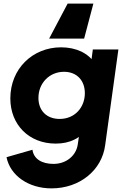

<svg xmlns="http://www.w3.org/2000/svg" viewBox="-20 -819 691 1059"><path d="M444 -606 495 -799H353L251 -606ZM264 220C421 220 542 119 560 -18L633 -546H492L485 -493C470 -510 451 -523 430 -534C396 -550 358 -558 317 -558C160 -558 37 -440 37 -276C37 -132 139 -27 287 -27C326 -27 360 -34 390 -49C399 -53 407 -58 415 -64L409 -23C401 37 348 85 275 85C211 85 166 58 159 7L16 48C36 149 137 220 264 220ZM309 -163C236 -163 192 -210 192 -279C192 -361 253 -423 333 -423C404 -423 448 -375 448 -305C448 -228 394 -163 309 -163Z"/></svg>

Font: Plus Jakarta Sans ExtraBold
Style: Italic
Weight: 800
Italic angle: -8°
Designer: Gumpita Rahayu
Foundry: Tokotype
Version: Version 2.071;gftools[0.9.30]